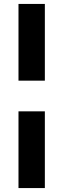

<svg xmlns="http://www.w3.org/2000/svg" viewBox="-20 -746 322 976"><path d="M74 -336V-726H208V-336ZM74 210V-180H208V210Z"/></svg>

Font: Archivo SemiBold SemiExpanded Black
Style: Regular
Weight: 900
Width: 6
Version: Version 2.001